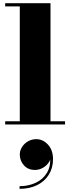

<svg xmlns="http://www.w3.org/2000/svg" viewBox="-20 -770 434 1188"><path d="M292.5 -750V-19.5H382.5V0H12V-19.5H102.5V-730.5H12V-750ZM101 398.5V382Q155.5 382 200.5 361.2Q245.5 340.5 270.5 299.2Q295.5 258 289.5 195.5H294.5Q294.5 217.5 280.2 237.2Q266 257 243.8 269.2Q221.5 281.5 197 281.5Q153 281.5 127.8 252.8Q102.5 224 102.5 186.5Q102.5 161 116.5 139.2Q130.5 117.5 153.8 104.2Q177 91 204 91Q245.5 91 276.8 124.8Q308 158.5 308 214.5Q308 269.5 282 311Q256 352.5 209.5 375.5Q163 398.5 101 398.5Z"/></svg>

Font: Bodoni Moda 11pt Black
Style: Regular
Weight: 900
Designer: Owen Earl
Foundry: indestructible type
Version: Version 2.004